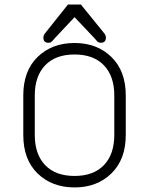

<svg xmlns="http://www.w3.org/2000/svg" viewBox="-20 -820 659 849"><path d="M83 -222.7V-398.4Q83 -506.8 146.5 -568.4Q210 -629.9 309.6 -629.9Q409.2 -629.9 472.7 -567.9Q536.1 -505.9 536.1 -398.4V-222.7Q536.1 -115.2 472.7 -53.2Q409.2 8.8 309.6 8.8Q210 8.8 146.5 -52.7Q83 -114.3 83 -222.7ZM133.8 -397.5V-223.6Q133.8 -137.7 179.7 -89.8Q225.6 -42 309.6 -42Q393.6 -42 439.5 -89.8Q485.4 -137.7 485.4 -223.6V-397.5Q485.4 -483.4 439.5 -531.2Q393.6 -579.1 309.6 -579.1Q225.6 -579.1 179.7 -531.2Q133.8 -483.4 133.8 -397.5ZM177.7 -670.9 280.3 -799.8H337.9L442.4 -670.9Q448.2 -663.1 448.2 -653.3Q448.2 -630.9 425.8 -630.9Q420.9 -630.9 416.5 -632.8Q412.1 -634.8 410.6 -636.2Q409.2 -637.7 404.3 -643.6Q399.4 -649.4 398.4 -650.4L309.6 -744.1L221.7 -650.4Q219.7 -648.4 216.8 -644.5Q213.9 -640.6 211.9 -639.2Q210 -637.7 207.5 -635.3Q205.1 -632.8 201.7 -631.8Q198.2 -630.9 194.3 -630.9Q171.9 -630.9 171.9 -653.3Q171.9 -663.1 177.7 -670.9Z"/></svg>

Font: Jura
Style: Book
Weight: 400
Version: Version 2.3